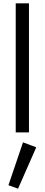

<svg xmlns="http://www.w3.org/2000/svg" viewBox="-20 -800 270 1160"><path d="M75 -780H155V0H75ZM119 60 199 90 89 340 31 319Z"/></svg>

Font: jost-mod-400
Style: Regular
Weight: 400
Version: Version 3.200; ttfautohint (v0.97) -l 8 -r 50 -G 200 -x 14 -